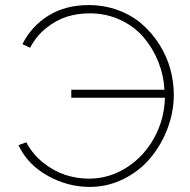

<svg xmlns="http://www.w3.org/2000/svg" viewBox="-20 -734 754 760"><path d="M335 5.9Q248 5.9 168.7 -38.3Q89.4 -82.5 53.2 -159.2L84 -170.9Q108.9 -123.5 150.9 -90.1Q192.9 -56.6 238.5 -41.7Q284.2 -26.9 332 -26.9Q413.1 -26.9 481.9 -71.3Q550.8 -115.7 590.8 -189.2Q630.9 -262.7 632.8 -347.2H262.2V-378.9H630.9Q627.9 -436.5 606.4 -490Q585 -543.5 548.3 -586.4Q511.7 -629.4 456.1 -655.3Q400.4 -681.2 335 -681.2Q287.6 -681.2 245.6 -668.2Q203.6 -655.3 164.1 -624Q124.5 -592.8 99.1 -544.9L68.8 -559.1Q104 -629.9 171.4 -671.9Q238.8 -713.9 331.1 -713.9Q393.1 -713.9 447.8 -693.6Q502.4 -673.3 542.2 -638.4Q582 -603.5 610.8 -558.1Q639.6 -512.7 653.8 -461.7Q668 -410.6 668 -358.9Q668 -291 643.1 -225.3Q618.2 -159.7 575.2 -108.4Q532.2 -57.1 469.2 -25.6Q406.2 5.9 335 5.9Z"/></svg>

Font: Rawline ExtraLight
Style: Regular
Weight: 275
Designer: Matt McInerney, Pablo Impallari, Rodrigo Fuenzalida
Foundry: Matt McInerney, Pablo Impallari, Rodrigo Fuenzalida
Version: Version 4.020;PS 004.020;hotconv 1.0.88;makeotf.lib2.5.64775